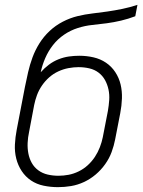

<svg xmlns="http://www.w3.org/2000/svg" viewBox="-20 -760 590 792"><path d="M219 12Q189 12 160 6Q131 0 108 -15.5Q85 -31 69.5 -54.5Q54 -78 47 -106Q40 -134 41.5 -164Q43 -194 49 -225L83 -402Q89 -432 96 -462.5Q103 -493 114 -523Q125 -553 142.5 -581Q160 -609 184.5 -632Q209 -655 239 -670.5Q269 -686 300 -693.5Q331 -701 361.5 -704.5Q392 -708 423 -712.5Q454 -717 485.5 -723.5Q517 -730 547 -740L538 -693Q509 -682 479.5 -675Q450 -668 420 -664Q390 -660 360.5 -657Q331 -654 301 -644.5Q271 -635 244.5 -617Q218 -599 198.5 -574Q179 -549 166.5 -520Q154 -491 148 -462Q163 -479 181.5 -493Q200 -507 221.5 -515.5Q243 -524 264.5 -527Q286 -530 307 -530Q337 -530 365.5 -523.5Q394 -517 417 -501.5Q440 -486 455.5 -462.5Q471 -439 477.5 -411.5Q484 -384 483 -354Q482 -324 476 -293L455 -185Q450 -159 440.5 -133Q431 -107 414 -83Q397 -59 374.5 -40Q352 -21 326 -9Q300 3 273 7.5Q246 12 219 12ZM221 -35Q242 -35 263 -39Q284 -43 304.5 -53Q325 -63 342 -78.5Q359 -94 371.5 -113Q384 -132 392 -153Q400 -174 404 -194L425 -302Q429 -325 430.5 -347.5Q432 -370 427.5 -391Q423 -412 413 -430Q403 -448 386.5 -460.5Q370 -473 348.5 -478Q327 -483 304 -483Q284 -483 262.5 -479Q241 -475 220.5 -465.5Q200 -456 183 -441Q166 -426 153 -407Q140 -388 132.5 -367.5Q125 -347 121 -327L100 -216Q95 -193 94 -170.5Q93 -148 97 -127Q101 -106 111 -88Q121 -70 138 -57.5Q155 -45 176.5 -40Q198 -35 221 -35Z"/></svg>

Font: Lode Dark Term
Style: Italic
Weight: 400
Italic angle: -11°
Monospace: yes
Designer: Belleve Invis
Foundry: Belleve Invis
Version: Version 29.2.0